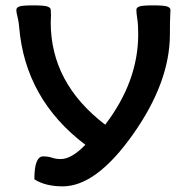

<svg xmlns="http://www.w3.org/2000/svg" viewBox="-20 -674 670 704"><path d="M210 9.3Q146 9.3 106 -16.6Q106 -100.6 138.2 -100.6Q156.7 -100.6 170.9 -95.7Q185.1 -90.8 203.1 -90.8Q242.2 -90.8 293 -143.1Q72.8 -309.6 50.3 -574.2Q48.8 -592.8 45.4 -606.9Q40 -627 40 -638.2Q40 -645.5 50 -649.9Q60.1 -654.3 101.6 -654.3Q143.6 -654.3 154.5 -649.9Q165.5 -645.5 166 -639.2Q167 -627.9 167 -618.7Q167 -612.8 166.5 -606.4Q166 -600.1 166 -591.8Q166 -369.1 365.7 -216.8Q486.8 -375.5 486.8 -548.8Q486.8 -583 483.4 -605Q480 -627 480 -638.2Q480 -645.5 490 -649.9Q500 -654.3 541.5 -654.3Q582.5 -654.3 593.8 -649.9Q605 -645.5 605 -637.7Q605 -627.9 604 -613.5Q603 -599.1 603 -548.8Q603 -373 468 -181.9Q333 9.3 210 9.3Z"/></svg>

Font: ALMAS
Style: Bold
Weight: 700
Designer: ALMAS Font/ by Husham Jawad Kadhim, derived from the Bainsely font by/ Paul James MIller
Foundry: High-Logic / Made with FontCreator
Version: Version 1.411;September 19, 2021;FontCreator 14.0.0.2814 32-